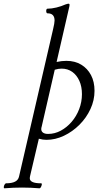

<svg xmlns="http://www.w3.org/2000/svg" viewBox="-91 -745 535 1038"><path d="M-67 273Q-71 273 -70.5 266Q-70 259 -66 252.5Q-62 246 -58 246Q-27 246 -9.5 237Q8 228 12 209L196 -587Q200 -604 202 -615.5Q204 -627 204 -634Q204 -673 166 -673Q161 -673 159.5 -679.5Q158 -686 159.5 -692Q161 -698 166 -698Q188 -698 214.5 -704.5Q241 -711 263 -721Q268 -723 273 -724Q278 -725 279 -725Q285 -725 285 -719Q285 -716 284.5 -713Q284 -710 283 -706L215 -410Q228 -413 241.5 -414.5Q255 -416 268 -416Q314 -416 348 -395.5Q382 -375 401 -339Q420 -303 420 -254Q420 -203 398 -155.5Q376 -108 338.5 -70.5Q301 -33 254.5 -11Q208 11 160 11Q150 11 140 9.5Q130 8 119 5L72 205Q71 209 70.5 212.5Q70 216 70 219Q70 232 85 239Q100 246 131 246Q136 246 135 252.5Q134 259 130.5 266Q127 273 122 273Q99 271 75 270Q51 269 28 269Q4 269 -20 270Q-44 271 -67 273ZM169 -21Q205 -21 237.5 -38.5Q270 -56 296 -86Q322 -116 337 -155Q352 -194 352 -236Q352 -277 338 -308Q324 -339 299.5 -356.5Q275 -374 242 -374Q233 -374 224 -372.5Q215 -371 205 -368L134 -59Q133 -56 132.5 -53.5Q132 -51 132 -47Q132 -35 141.5 -28Q151 -21 169 -21Z"/></svg>

Font: Junicode VF
Style: Italic
Weight: 400
Italic angle: -11°
Designer: Peter S. Baker
Version: Version 2.209